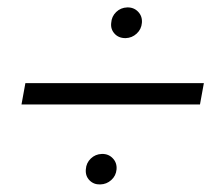

<svg xmlns="http://www.w3.org/2000/svg" viewBox="-20 -592 596 510"><path d="M511.2 -314.5H37.1L47.4 -371.1H521.5ZM275.4 -531.2Q276.4 -548.3 288.6 -560.1Q300.8 -571.8 317.9 -572.3Q335.4 -572.8 346.9 -560.8Q358.4 -548.8 356.9 -531.2Q355.5 -514.2 343 -502.7Q330.6 -491.2 313.5 -490.7Q294.9 -490.7 284.2 -502.7Q273.4 -514.6 275.4 -531.2ZM208 -142.1Q209 -159.2 221.2 -170.9Q233.4 -182.6 250.5 -183.1Q268.1 -183.6 279.5 -171.6Q291 -159.7 289.6 -142.1Q288.1 -125 275.6 -113.8Q263.2 -102.5 246.1 -102.1Q229 -101.6 217.8 -113Q206.5 -124.5 208 -142.1Z"/></svg>

Font: TypoPRO Roboto
Style: Italic
Weight: 300
Italic angle: -12°
Designer: Google
Version: Version 2.136; 2016